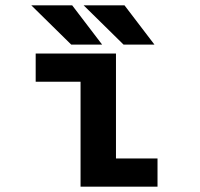

<svg xmlns="http://www.w3.org/2000/svg" viewBox="-20 -701 750 721"><path d="M415.5 -106H571.5V0H282.5V-394H114V-500H415.5ZM560 -533.5H444L294 -681H447.5ZM363.5 -533.5H247.5L97.5 -681H251Z"/></svg>

Font: League Mono SemiBold
Style: Regular
Weight: 600
Width: 6
Designer: Tyler Finck
Foundry: The League of Moveable Type / Tyler Finck
Version: Version 2.300;RELEASE